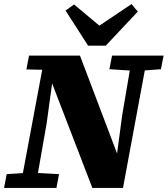

<svg xmlns="http://www.w3.org/2000/svg" viewBox="-37 -926 826 946"><path d="M-17 0 -4 -68 103 -75H127L254 -68L241 0ZM62 0 182 -641H237L193 -319L137 0ZM502 -585 515 -652H769L756 -585L651 -577H628ZM584 -151 533 -119 565 -358 615 -652H690L569 0H418L211 -538L195 -543L181 -582L93 -584L106 -652H357L547 -151ZM328 -904 489 -769H407L611 -906L642 -869L484 -701H397L286 -874Z"/></svg>

Font: Source Serif 4 Black
Style: Italic
Weight: 900
Italic angle: -12°
Designer: Frank Grießhammer
Foundry: Adobe Systems Incorporated
Version: Version 4.004;hotconv 1.0.116;makeotfexe 2.5.65601